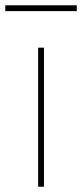

<svg xmlns="http://www.w3.org/2000/svg" viewBox="-74 -705 310 725"><path d="M70 -525H92V0H70ZM-54 -685H216V-663H-54Z"/></svg>

Font: Easer Grotesk Variable
Style: Regular
Weight: 400
Designer: Boardeaser, Bonnie Shaver-Troup, Thomas Jockin
Foundry: Lexend
Version: Version 1.001;Glyphs 3.1.2 (3151)